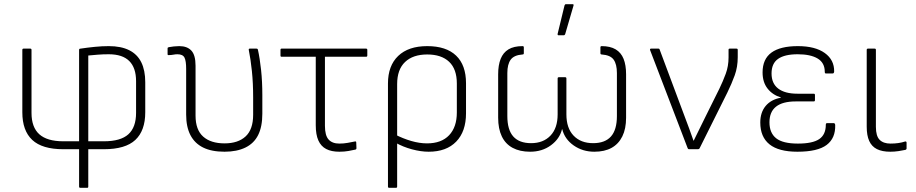

<svg xmlns="http://www.w3.org/2000/svg" viewBox="-20 -715 4390 920"><path d="M365 185Q359 185 359 179V0H283Q182 0 134.5 -44.5Q87 -89 87 -177V-476Q87 -482 93 -482H125Q131 -482 131 -476V-174Q131 -105 168.5 -71.5Q206 -38 283 -38H359V-476Q359 -482 366 -482Q399 -487 434 -490.5Q469 -494 501 -494Q560 -494 599 -474.5Q638 -455 657 -416.5Q676 -378 676 -321V-177Q676 -89 628.5 -44.5Q581 0 478 0H403V179Q403 185 398 185ZM403 -38H478Q558 -38 595 -71.5Q632 -105 632 -174V-326Q632 -390 599.5 -422.5Q567 -455 501 -455Q473 -455 448.5 -453Q424 -451 403 -449Z M1056 12Q994 12 953.5 -8Q913 -28 892.5 -67.5Q872 -107 872 -166V-385Q872 -423 864 -439Q856 -455 830 -455Q821 -455 810.5 -453Q800 -451 790 -451Q783 -450 783 -455V-483Q783 -486 784.5 -487Q786 -488 789 -489Q799 -491 813 -492.5Q827 -494 839 -494Q877 -494 897 -472.5Q917 -451 917 -400V-161Q917 -93 953.5 -60.5Q990 -28 1056 -28Q1121 -28 1157 -61.5Q1193 -95 1193 -165V-248Q1193 -317 1187 -374.5Q1181 -432 1172 -476Q1171 -482 1177 -482H1209Q1215 -482 1216 -476Q1225 -436 1231 -380Q1237 -324 1237 -259V-170Q1237 -108 1217 -68Q1197 -28 1156 -8Q1115 12 1056 12Z M1606 12Q1568 12 1543 -1Q1518 -14 1505.5 -42Q1493 -70 1493 -115V-443H1329Q1324 -443 1324 -449V-476Q1324 -482 1329 -482H1734Q1740 -482 1740 -476V-449Q1740 -443 1734 -443H1537V-112Q1537 -66 1554.5 -46.5Q1572 -27 1606 -27Q1627 -27 1646 -30.5Q1665 -34 1680 -37Q1687 -39 1687 -32L1688 -5Q1688 1 1682 2Q1669 5 1649.5 8.5Q1630 12 1606 12Z M1845 185Q1839 185 1839 179V-315Q1839 -400 1888 -447Q1937 -494 2027 -494Q2118 -494 2165.5 -448.5Q2213 -403 2213 -316V-172Q2213 -85 2166 -36.5Q2119 12 2034 12Q1997 12 1954 0.5Q1911 -11 1874 -32L1872 -71Q1911 -51 1950.5 -39.5Q1990 -28 2026 -28Q2095 -28 2132 -67Q2169 -106 2169 -176V-315Q2169 -384 2132 -419Q2095 -454 2027 -454Q1959 -454 1921 -418Q1883 -382 1883 -312V179Q1883 185 1877 185Z M2520 12Q2471 12 2436.5 -6.5Q2402 -25 2384.5 -61.5Q2367 -98 2367 -151V-359Q2367 -403 2379 -433Q2391 -463 2416.5 -478.5Q2442 -494 2484 -494Q2490 -494 2490 -488V-460Q2490 -454 2484 -454Q2443 -451 2427 -429Q2411 -407 2411 -365V-159Q2411 -93 2439.5 -61Q2468 -29 2525 -29Q2583 -29 2617.5 -65Q2652 -101 2652 -167V-339Q2652 -345 2658 -345H2688Q2694 -345 2694 -339V-167Q2694 -101 2728.5 -65Q2763 -29 2822 -29Q2879 -29 2907.5 -61Q2936 -93 2936 -159V-365Q2936 -407 2920.5 -429Q2905 -451 2863 -454Q2857 -454 2857 -460V-488Q2857 -494 2863 -494Q2904 -494 2930 -478.5Q2956 -463 2968 -433Q2980 -403 2980 -359V-151Q2980 -98 2962 -61.5Q2944 -25 2910.5 -6.5Q2877 12 2828 12Q2772 12 2729 -18Q2686 -48 2674 -96H2673Q2662 -50 2620 -19Q2578 12 2520 12ZM2656 -546Q2651 -546 2652 -553L2685 -689Q2687 -695 2692 -695H2724Q2730 -695 2728 -688L2688 -551Q2686 -546 2681 -546Z M3281 0Q3277 0 3275 -5L3095 -475Q3093 -482 3100 -482H3135Q3140 -482 3141 -477L3261 -156Q3272 -127 3282.5 -98.5Q3293 -70 3303 -41H3304Q3319 -71 3333 -100Q3347 -129 3362 -159L3427 -290Q3444 -325 3457.5 -361.5Q3471 -398 3471 -440V-477Q3471 -482 3477 -482H3509Q3515 -482 3515 -476V-441Q3515 -394 3500.5 -354Q3486 -314 3465 -271L3332 -4Q3330 0 3324 0Z M3801 12Q3711 12 3667 -23.5Q3623 -59 3623 -128Q3623 -176 3648.5 -207Q3674 -238 3722 -247V-248Q3682 -260 3658 -290.5Q3634 -321 3634 -368Q3634 -432 3676.5 -463Q3719 -494 3803 -494Q3886 -494 3932 -461Q3978 -428 3977 -372Q3976 -363 3970 -363H3937Q3932 -363 3932 -371Q3932 -414 3898 -434.5Q3864 -455 3802 -455Q3740 -455 3708.5 -433Q3677 -411 3677 -363Q3677 -315 3709 -290.5Q3741 -266 3801 -266H3879Q3885 -266 3885 -260V-235Q3885 -229 3879 -229H3793Q3730 -229 3698.5 -204Q3667 -179 3667 -129Q3667 -78 3699 -52.5Q3731 -27 3803 -27Q3874 -27 3905.5 -48.5Q3937 -70 3937 -117Q3937 -125 3943 -125H3975Q3981 -125 3982 -116Q3984 -53 3941 -20.5Q3898 12 3801 12Z M4246 12Q4207 12 4182 -0.5Q4157 -13 4145 -39.5Q4133 -66 4133 -108V-476Q4133 -482 4139 -482H4171Q4177 -482 4177 -476V-107Q4177 -63 4195 -45Q4213 -27 4247 -27Q4267 -27 4284.5 -29.5Q4302 -32 4317 -37Q4324 -38 4324 -31V-4Q4324 1 4319 3Q4306 6 4286 9Q4266 12 4246 12Z"/></svg>

Font: Sofia Sans ExtraLight
Style: Regular
Weight: 250
Version: Version 4.100-B